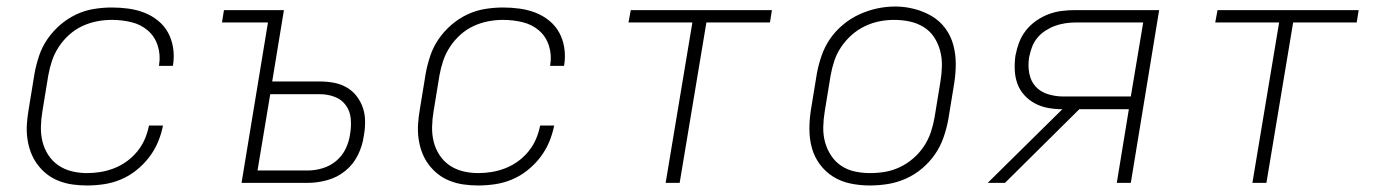

<svg xmlns="http://www.w3.org/2000/svg" viewBox="-20 -561 4240 589"><path d="M247 8Q225 8 203 5Q181 2 160.5 -6Q140 -14 123.5 -27Q107 -40 94.5 -57Q82 -74 74.5 -94Q67 -114 64 -136Q61 -158 62.5 -180.5Q64 -203 68 -226L86 -336Q91 -363 100 -390Q109 -417 125.5 -441Q142 -465 164.5 -484.5Q187 -504 213.5 -516.5Q240 -529 268 -533.5Q296 -538 323 -538Q349 -538 374.5 -534.5Q400 -531 423 -522Q446 -513 465 -497.5Q484 -482 495.5 -461Q507 -440 511 -414.5Q515 -389 511 -363Q511 -362 510.5 -361Q510 -360 510 -359H467Q468 -360 468 -360.5Q468 -361 468 -362Q473 -392 464 -420.5Q455 -449 433.5 -467.5Q412 -486 383 -493Q354 -500 323 -500Q300 -500 277 -495.5Q254 -491 232.5 -481Q211 -471 192.5 -454.5Q174 -438 160.5 -417.5Q147 -397 139.5 -374.5Q132 -352 128 -329L110 -219Q106 -196 105.5 -172Q105 -148 110.5 -126Q116 -104 128.5 -85Q141 -66 159.5 -53.5Q178 -41 200.5 -35.5Q223 -30 247 -30Q268 -30 289 -33.5Q310 -37 330.5 -45Q351 -53 369.5 -66.5Q388 -80 402 -97.5Q416 -115 424.5 -135Q433 -155 437 -176H480Q475 -150 464.5 -125Q454 -100 437 -78Q420 -56 398 -38.5Q376 -21 351 -10.5Q326 0 299.5 4Q273 8 247 8Z M721 0 802 -492H661L667 -530H851L815 -311H962Q984 -311 1005 -307Q1026 -303 1044 -292.5Q1062 -282 1074.5 -265.5Q1087 -249 1093.5 -229.5Q1100 -210 1100 -187.5Q1100 -165 1096 -144Q1092 -114 1078 -85.5Q1064 -57 1039.5 -37Q1015 -17 984.5 -8.5Q954 0 924 0ZM770 -38H924Q947 -38 970 -45Q993 -52 1011.5 -67.5Q1030 -83 1040.5 -105Q1051 -127 1054 -150Q1058 -173 1056 -196.5Q1054 -220 1041 -238Q1028 -256 1006.5 -264Q985 -272 962 -272H809Z M1447 8Q1425 8 1403 5Q1381 2 1360.5 -6Q1340 -14 1323.5 -27Q1307 -40 1294.5 -57Q1282 -74 1274.5 -94Q1267 -114 1264 -136Q1261 -158 1262.5 -180.5Q1264 -203 1268 -226L1286 -336Q1291 -363 1300 -390Q1309 -417 1325.5 -441Q1342 -465 1364.5 -484.5Q1387 -504 1413.5 -516.5Q1440 -529 1468 -533.5Q1496 -538 1523 -538Q1549 -538 1574.5 -534.5Q1600 -531 1623 -522Q1646 -513 1665 -497.5Q1684 -482 1695.5 -461Q1707 -440 1711 -414.5Q1715 -389 1711 -363Q1711 -362 1710.5 -361Q1710 -360 1710 -359H1667Q1668 -360 1668 -360.5Q1668 -361 1668 -362Q1673 -392 1664 -420.5Q1655 -449 1633.5 -467.5Q1612 -486 1583 -493Q1554 -500 1523 -500Q1500 -500 1477 -495.5Q1454 -491 1432.5 -481Q1411 -471 1392.5 -454.5Q1374 -438 1360.5 -417.5Q1347 -397 1339.5 -374.5Q1332 -352 1328 -329L1310 -219Q1306 -196 1305.5 -172Q1305 -148 1310.5 -126Q1316 -104 1328.5 -85Q1341 -66 1359.5 -53.5Q1378 -41 1400.5 -35.5Q1423 -30 1447 -30Q1468 -30 1489 -33.5Q1510 -37 1530.5 -45Q1551 -53 1569.5 -66.5Q1588 -80 1602 -97.5Q1616 -115 1624.5 -135Q1633 -155 1637 -176H1680Q1675 -150 1664.5 -125Q1654 -100 1637 -78Q1620 -56 1598 -38.5Q1576 -21 1551 -10.5Q1526 0 1499.5 4Q1473 8 1447 8Z M2022 0 2104 -492H1908L1915 -530H2348L2342 -492H2147L2065 0Z M2648 8Q2618 8 2589 2Q2560 -4 2536 -19Q2512 -34 2495 -57Q2478 -80 2470.5 -107.5Q2463 -135 2463 -165.5Q2463 -196 2468 -226L2486 -336Q2491 -363 2500.5 -390.5Q2510 -418 2526.5 -442Q2543 -466 2566.5 -485.5Q2590 -505 2616.5 -517Q2643 -529 2670.5 -535Q2698 -541 2727 -541Q2756 -541 2785 -533.5Q2814 -526 2838.5 -511.5Q2863 -497 2880 -474Q2897 -451 2904.5 -423Q2912 -395 2912 -365Q2912 -335 2907 -304L2889 -194Q2884 -167 2874.5 -139.5Q2865 -112 2848.5 -88Q2832 -64 2809 -44.5Q2786 -25 2759 -13Q2732 -1 2704 3.5Q2676 8 2648 8ZM2649 -30Q2649 -30 2649 -30Q2649 -30 2649 -30Q2673 -30 2696 -34Q2719 -38 2741 -48.5Q2763 -59 2782 -75.5Q2801 -92 2814.5 -112.5Q2828 -133 2835.5 -155.5Q2843 -178 2847 -201L2865 -311Q2869 -335 2869.5 -359Q2870 -383 2864 -405.5Q2858 -428 2845.5 -447Q2833 -466 2813.5 -478Q2794 -490 2771 -495Q2748 -500 2723 -500Q2700 -500 2677.5 -495.5Q2655 -491 2633 -480.5Q2611 -470 2592.5 -453.5Q2574 -437 2560.5 -417Q2547 -397 2539.5 -374.5Q2532 -352 2528 -329L2510 -219Q2506 -195 2505.5 -171Q2505 -147 2511 -125Q2517 -103 2529.5 -84Q2542 -65 2560.5 -52.5Q2579 -40 2602 -35Q2625 -30 2649 -30Z M3010 0 3239 -226Q3216 -226 3194.5 -230Q3173 -234 3154.5 -244Q3136 -254 3122 -269.5Q3108 -285 3101 -304.5Q3094 -324 3093 -346Q3092 -368 3095 -390Q3099 -411 3106.5 -431Q3114 -451 3127.5 -468Q3141 -485 3159 -497.5Q3177 -510 3197 -517.5Q3217 -525 3237.5 -527.5Q3258 -530 3278 -530H3536L3449 0H3406L3443 -226H3291L3063 0ZM3242 -265H3449L3487 -492H3278Q3263 -492 3247 -489.5Q3231 -487 3216 -481.5Q3201 -476 3186.5 -466.5Q3172 -457 3161.5 -444Q3151 -431 3145.5 -415.5Q3140 -400 3137 -385Q3133 -360 3137.5 -336Q3142 -312 3157 -295.5Q3172 -279 3195 -272Q3218 -265 3242 -265Z M3822 0 3904 -492H3708L3715 -530H4148L4142 -492H3947L3865 0Z"/></svg>

Font: Iosevka Curly XLtExObl
Style: Regular
Weight: 200
Width: 7
Italic angle: -9°
Monospace: yes
Designer: Belleve Invis
Foundry: Belleve Invis
Version: Version 11.0.1; ttfautohint (v1.8.3)